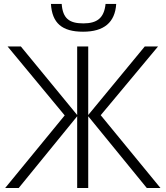

<svg xmlns="http://www.w3.org/2000/svg" viewBox="-20 -948 835 968"><path d="M512.2 -928.2C504.9 -856 468.3 -830.1 399.9 -830.1C328.1 -830.1 296.4 -856 291 -928.2H236.8C242.7 -832 292 -788.1 398.9 -788.1C504.4 -788.1 560.1 -835 565.9 -928.2ZM5.9 0H74.2L369.1 -361.8V0H424.8V-361.8L720.2 0H789.1L487.8 -367.2L776.9 -713.9H710L424.8 -368.2V-713.9H369.1V-368.2L85 -713.9H18.1L306.2 -366.2Z"/></svg>

Font: Noto Reveo Sans
Style: Regular
Weight: 300
Designer: Monotype Design Team
Foundry: Monotype Imaging Inc.
Version: Version 2.007